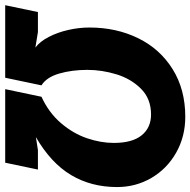

<svg xmlns="http://www.w3.org/2000/svg" viewBox="-64 -734 750 757"><g transform="rotate(90 311.5 -355.0)"><path d="M-20 -129H59L120 -119Q96 -137 78 -172Q60 -207 50.5 -249Q41 -291 41 -332Q41 -438 83 -524Q125 -610 205 -660Q285 -710 393 -710Q471 -710 534.5 -674Q598 -638 634 -576.5Q670 -515 670 -441Q670 -339 622.5 -259.5Q575 -180 473 -121L524 -129H601L574 0H284L314 -143Q377 -172 418 -220Q459 -268 477.5 -322.5Q496 -377 496 -428Q496 -501 466 -538Q436 -575 384 -575Q322 -575 282.5 -535.5Q243 -496 225.5 -438.5Q208 -381 208 -324Q208 -263 222.5 -213Q237 -163 269 -143L239 0H-47Z"/></g></svg>

Font: Azeret Mono
Style: Bold Italic
Weight: 700
Italic angle: -12°
Designer: Martin Vácha
Foundry: Displaay
Version: Version 1.000; Glyphs 3.0.3, build 3074